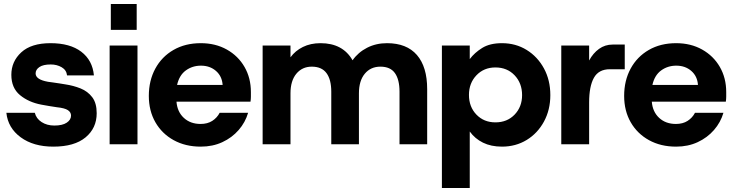

<svg xmlns="http://www.w3.org/2000/svg" viewBox="-20 -725 3693 965"><path d="M248 12Q148 12 84 -35Q20 -82 12 -158H155Q162 -129 189 -111.5Q216 -94 253 -94Q294 -94 315.5 -108.5Q337 -123 337 -144Q337 -161 321 -171.5Q305 -182 266 -186Q252 -188 227.5 -192Q203 -196 188 -199Q124 -211 80.5 -247Q37 -283 37 -349Q37 -416 87 -462Q137 -508 234 -508Q332 -508 388.5 -465Q445 -422 452 -346H317Q314 -373 290 -387Q266 -401 235 -401Q197 -401 178 -388Q159 -375 159 -356Q159 -325 221 -314Q230 -313 246.5 -310.5Q263 -308 280.5 -305.5Q298 -303 308 -301Q349 -295 385 -280.5Q421 -266 443.5 -236.5Q466 -207 466 -156Q466 -81 410 -34.5Q354 12 248 12Z M537 -575V-705H667V-575ZM531 0V-496H671V0Z M989 12Q912 12 853 -20.5Q794 -53 761 -110.5Q728 -168 728 -243Q728 -320 760.5 -380Q793 -440 852 -474Q911 -508 989 -508Q1063 -508 1120 -476Q1177 -444 1209 -388.5Q1241 -333 1241 -262Q1241 -252 1241 -239.5Q1241 -227 1239 -214H867Q871 -163 904 -132.5Q937 -102 988 -102Q1023 -102 1047 -117.5Q1071 -133 1084 -158H1227Q1213 -110 1179.5 -71.5Q1146 -33 1097.5 -10.5Q1049 12 989 12ZM990 -395Q947 -395 914 -371Q881 -347 870 -298H1099Q1096 -342 1065.5 -368.5Q1035 -395 990 -395Z M1300 0V-496H1440V-437Q1464 -470 1502.5 -489Q1541 -508 1591 -508Q1703 -508 1752 -422Q1780 -462 1825 -485Q1870 -508 1925 -508Q2024 -508 2075.5 -448.5Q2127 -389 2127 -277V0H1988V-264Q1988 -325 1965 -357.5Q1942 -390 1892 -390Q1843 -390 1813.5 -354.5Q1784 -319 1784 -256V0H1645V-264Q1645 -325 1621 -357.5Q1597 -390 1547 -390Q1499 -390 1469.5 -354.5Q1440 -319 1440 -256V0Z M2201 220V-496H2341V-428Q2365 -460 2403.5 -484Q2442 -508 2503 -508Q2572 -508 2627 -474Q2682 -440 2714 -381Q2746 -322 2746 -247Q2746 -173 2714 -114Q2682 -55 2627 -21.5Q2572 12 2503 12Q2448 12 2407.5 -8Q2367 -28 2341 -64V220ZM2470 -110Q2529 -110 2566.5 -149Q2604 -188 2604 -247Q2604 -307 2566.5 -346.5Q2529 -386 2470 -386Q2412 -386 2374.5 -346.5Q2337 -307 2337 -248Q2337 -188 2374.5 -149Q2412 -110 2470 -110Z M2801 0V-496H2941V-421Q2961 -458 2991 -479.5Q3021 -501 3059 -501H3120V-377H3045Q2989 -377 2965 -334Q2941 -291 2941 -210V0Z M3378 12Q3301 12 3242 -20.5Q3183 -53 3150 -110.5Q3117 -168 3117 -243Q3117 -320 3149.5 -380Q3182 -440 3241 -474Q3300 -508 3378 -508Q3452 -508 3509 -476Q3566 -444 3598 -388.5Q3630 -333 3630 -262Q3630 -252 3630 -239.5Q3630 -227 3628 -214H3256Q3260 -163 3293 -132.5Q3326 -102 3377 -102Q3412 -102 3436 -117.5Q3460 -133 3473 -158H3616Q3602 -110 3568.5 -71.5Q3535 -33 3486.5 -10.5Q3438 12 3378 12ZM3379 -395Q3336 -395 3303 -371Q3270 -347 3259 -298H3488Q3485 -342 3454.5 -368.5Q3424 -395 3379 -395Z"/></svg>

Font: Host Grotesk ExtraBold
Style: Regular
Weight: 800
Designer: Doğukan Karapınar
Foundry: Element Type
Version: Version 1.003; ttfautohint (v1.8.4.7-5d5b)